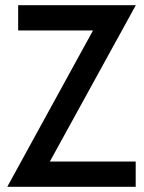

<svg xmlns="http://www.w3.org/2000/svg" viewBox="-20 -720 554 740"><path d="M8 0 359.5 -641 378 -602.5H50V-700H503.5L151 -59L133.5 -97.5H503V0Z"/></svg>

Font: Cabin SemiCondensedMedium
Style: Regular
Weight: 500
Width: 4
Designer: Pablo Impallari
Foundry: Pablo Impallari. http://www.impallari.com Igino Marini. http://www.ikern.com
Version: Version 3.001